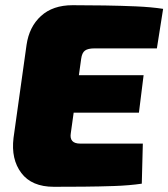

<svg xmlns="http://www.w3.org/2000/svg" viewBox="-20 -714 647 738"><path d="M259 -694Q320 -694 382.5 -693Q445 -692 503 -689.5Q561 -687 607 -680L583 -528H343Q318 -528 306.5 -519.5Q295 -511 292 -488L252 -201Q249 -182 258 -172Q267 -162 289 -162H529L525 -8Q477 -1 419 1Q361 3 301 3.5Q241 4 187 4Q102 4 62 -49Q22 -102 32 -184L82 -541Q92 -611 137.5 -652.5Q183 -694 259 -694ZM85 -425H532L514 -281H62Z"/></svg>

Font: Exo 2 Black
Style: Italic
Weight: 900
Italic angle: -8°
Designer: Natanael Gama
Foundry: Natanael Gama
Version: Version 2.010